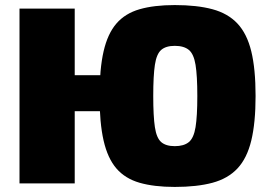

<svg xmlns="http://www.w3.org/2000/svg" viewBox="-20 -724 1061 758"><path d="M670 -704Q758 -704 819 -687.5Q880 -671 917.5 -631Q955 -591 972 -521.5Q989 -452 989 -345Q989 -239 972 -169Q955 -99 917.5 -59Q880 -19 819 -2.5Q758 14 670 14Q588 14 531 -2.5Q474 -19 439.5 -59Q405 -99 389 -169Q373 -239 373 -345Q373 -452 389 -521.5Q405 -591 439.5 -631Q474 -671 531 -687.5Q588 -704 670 -704ZM275 -690V0H57V-690ZM451 -427V-285H266V-427ZM670 -543Q635 -543 616.5 -527Q598 -511 591.5 -468Q585 -425 585 -345Q585 -265 591.5 -222Q598 -179 616.5 -163Q635 -147 670 -147Q706 -147 725.5 -163Q745 -179 752 -222Q759 -265 759 -345Q759 -425 752 -468Q745 -511 725.5 -527Q706 -543 670 -543Z"/></svg>

Font: Exo 2 Black
Style: Regular
Weight: 900
Designer: Natanael Gama
Foundry: Natanael Gama
Version: Version 2.010